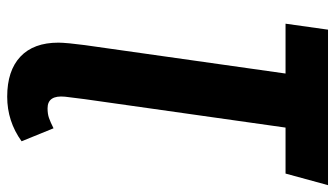

<svg xmlns="http://www.w3.org/2000/svg" viewBox="-224 -510 954 547"><g transform="rotate(90 253.5 -236.0)"><path d="M255 56Q250 106 288 106Q304 106 315.5 102Q327 98 345 89L382 180Q325 221 255 221Q181 221 141 183.5Q101 146 101 75Q101 65 103 43L108 0L189 -572H47L64 -693H507L474 -572H343L262 0Z"/></g></svg>

Font: Fira Sans Extra Condensed
Style: Bold Italic
Weight: 700
Width: 3
Italic angle: -8°
Designer: Carrois Corporate & Edenspiekermann AG
Foundry: Carrois Corporate GbR & Edenspiekermann AG
Version: Version 4.203